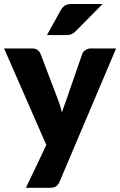

<svg xmlns="http://www.w3.org/2000/svg" viewBox="-24 -756 589 941"><path d="M545 -518.5 268 134.5Q261 150 251 157.2Q241 164.5 219 164.5H103L203 -45.5L-4 -518.5H133Q151 -518.5 160.8 -510.5Q170.5 -502.5 175 -491.5L260 -268Q272 -237.5 279.5 -205.5Q285 -221.5 290.5 -237.5Q296 -253.5 302 -269L379 -491.5Q383.5 -503 395 -510.8Q406.5 -518.5 420 -518.5ZM479 -736.5 349 -605Q337.5 -593.5 327 -588.8Q316.5 -584 299 -584H206L274 -706.5Q282.5 -721 294 -728.8Q305.5 -736.5 329 -736.5Z"/></svg>

Font: Lato ExtraBold
Style: Regular
Weight: 800
Designer: Lukasz Dziedzic with Adam Twardoch and Botio Nikoltchev
Foundry: tyPoland Lukasz Dziedzic
Version: Version 2.015; 2015-08-06; http://www.latofonts.com/